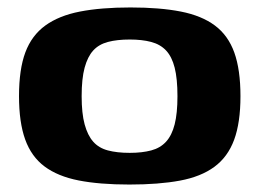

<svg xmlns="http://www.w3.org/2000/svg" viewBox="-20 -488 696 515"><path d="M327 7Q247 7 191 -4Q135 -15 99.5 -41.5Q64 -68 47.5 -114Q31 -160 31 -230Q31 -302 48 -347.5Q65 -393 101.5 -419.5Q138 -446 194.5 -457Q251 -468 330 -468Q409 -468 465 -457Q521 -446 556.5 -419.5Q592 -393 608.5 -347Q625 -301 625 -230Q625 -159 608 -113Q591 -67 555 -40.5Q519 -14 462.5 -3.5Q406 7 327 7ZM328 -78Q361 -78 385.5 -84.5Q410 -91 425.5 -108Q441 -125 448.5 -154.5Q456 -184 456 -230Q456 -277 448.5 -306.5Q441 -336 425.5 -352.5Q410 -369 385.5 -375.5Q361 -382 328 -382Q294 -382 269.5 -375.5Q245 -369 230 -352.5Q215 -336 207 -306.5Q199 -277 199 -230Q199 -184 207 -154.5Q215 -125 230 -108Q245 -91 269.5 -84.5Q294 -78 328 -78Z"/></svg>

Font: r_Genos
Style: Bold
Weight: 700
Designer: Robert E. Leuschke
Foundry: Robert E. Leuschke
Version: Version 2.000;June 29, 2024;FontCreator 14.0.0.2814 32-bit